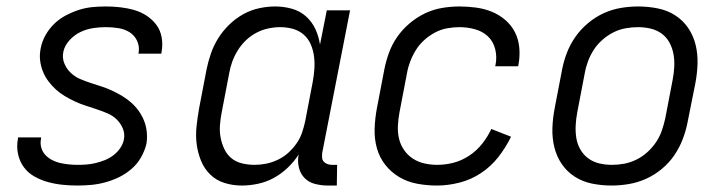

<svg xmlns="http://www.w3.org/2000/svg" viewBox="-20 -562 2240 594"><path d="M219 12Q195 12 172 9.5Q149 7 127.5 1Q106 -5 86.5 -16Q67 -27 54 -44.5Q41 -62 36 -84.5Q31 -107 35 -130L36 -137H107V-133Q104 -119 107.5 -106Q111 -93 119.5 -83.5Q128 -74 140 -67.5Q152 -61 165 -58Q178 -55 192 -53.5Q206 -52 220 -52Q234 -52 247.5 -53Q261 -54 275.5 -57.5Q290 -61 304 -66.5Q318 -72 330 -81Q342 -90 351 -102.5Q360 -115 363 -129Q367 -148 360 -164.5Q353 -181 340.5 -193Q328 -205 311 -212Q294 -219 277.5 -224.5Q261 -230 244 -235.5Q227 -241 211 -248.5Q195 -256 180 -265Q165 -274 152.5 -285.5Q140 -297 129.5 -311Q119 -325 112.5 -341.5Q106 -358 104 -376Q102 -394 106 -413Q110 -434 121 -453.5Q132 -473 148 -488.5Q164 -504 184 -514.5Q204 -525 224.5 -531.5Q245 -538 265.5 -540Q286 -542 307 -542Q330 -542 352 -539.5Q374 -537 395 -531Q416 -525 433.5 -513.5Q451 -502 463.5 -485.5Q476 -469 480 -447Q484 -425 480 -402L479 -396H408L409 -400Q412 -419 404 -436Q396 -453 380.5 -462.5Q365 -472 346 -475Q327 -478 307 -478Q288 -478 268 -475Q248 -472 229 -463Q210 -454 195 -437.5Q180 -421 176 -402Q172 -383 179 -366Q186 -349 198.5 -337Q211 -325 227 -318Q243 -311 260 -305.5Q277 -300 294 -294.5Q311 -289 327 -281.5Q343 -274 358 -265Q373 -256 386 -244.5Q399 -233 409 -219Q419 -205 425.5 -189Q432 -173 434 -154.5Q436 -136 433 -117Q428 -96 416.5 -75.5Q405 -55 387 -39.5Q369 -24 348.5 -14Q328 -4 306 2Q284 8 262.5 10Q241 12 219 12Z M728 12Q700 12 674.5 4Q649 -4 630.5 -22Q612 -40 602 -64.5Q592 -89 588.5 -115.5Q585 -142 588 -170.5Q591 -199 596 -227L619 -347Q624 -372 632.5 -396.5Q641 -421 655 -443.5Q669 -466 689 -485.5Q709 -505 732.5 -518Q756 -531 781.5 -536.5Q807 -542 831 -542Q858 -542 883 -535Q908 -528 926.5 -511.5Q945 -495 955.5 -472.5Q966 -450 970 -424L991 -530H1063L977 -90Q976 -82 976.5 -74.5Q977 -67 981.5 -62Q986 -57 993 -54.5Q1000 -52 1007 -52H1023L1022 12H994Q974 12 954.5 7Q935 2 922 -11.5Q909 -25 904.5 -44.5Q900 -64 904 -84Q890 -62 870 -43Q850 -24 827 -11.5Q804 1 778.5 6.5Q753 12 728 12ZM768 -52Q785 -52 803 -55.5Q821 -59 839 -67.5Q857 -76 871 -88.5Q885 -101 896.5 -117Q908 -133 914 -150.5Q920 -168 924 -186L947 -306Q951 -327 952.5 -347.5Q954 -368 951.5 -387.5Q949 -407 941.5 -424.5Q934 -442 920 -454.5Q906 -467 887 -472.5Q868 -478 847 -478Q829 -478 810 -474Q791 -470 773 -460.5Q755 -451 740.5 -437Q726 -423 715.5 -406Q705 -389 698.5 -371Q692 -353 689 -335L666 -215Q662 -195 660.5 -175Q659 -155 662.5 -136.5Q666 -118 674 -101Q682 -84 696 -72.5Q710 -61 729 -56.5Q748 -52 768 -52Z M1332 12Q1301 12 1271 6.5Q1241 1 1215.5 -14Q1190 -29 1172 -52Q1154 -75 1146 -103.5Q1138 -132 1139 -163.5Q1140 -195 1146 -227L1169 -347Q1174 -373 1183.5 -399Q1193 -425 1209 -448Q1225 -471 1247.5 -490Q1270 -509 1295.5 -521Q1321 -533 1348 -537.5Q1375 -542 1401 -542Q1427 -542 1453 -538.5Q1479 -535 1502 -525.5Q1525 -516 1543.5 -500Q1562 -484 1573 -462.5Q1584 -441 1586.5 -415Q1589 -389 1584 -362L1583 -357H1512L1513 -361Q1518 -386 1512 -410Q1506 -434 1489.5 -449.5Q1473 -465 1449.5 -471.5Q1426 -478 1401 -478Q1383 -478 1363.5 -474.5Q1344 -471 1326 -461.5Q1308 -452 1292.5 -438Q1277 -424 1266.5 -407Q1256 -390 1249 -371.5Q1242 -353 1239 -335L1216 -215Q1212 -194 1211 -173Q1210 -152 1214.5 -133Q1219 -114 1230 -98Q1241 -82 1257 -71.5Q1273 -61 1292.5 -56.5Q1312 -52 1333 -52Q1358 -52 1383 -58.5Q1408 -65 1431 -80Q1454 -95 1471.5 -117Q1489 -139 1500 -163L1561 -139Q1545 -106 1522 -76.5Q1499 -47 1468 -26.5Q1437 -6 1401.5 3Q1366 12 1332 12Z M1872 12Q1841 12 1811.5 6Q1782 0 1758 -15.5Q1734 -31 1718 -54.5Q1702 -78 1695 -106.5Q1688 -135 1689 -165.5Q1690 -196 1696 -227L1719 -347Q1724 -373 1734 -399Q1744 -425 1760.5 -448.5Q1777 -472 1800 -491Q1823 -510 1848.5 -521.5Q1874 -533 1901 -537.5Q1928 -542 1954 -542Q1985 -542 2015 -536Q2045 -530 2069 -514.5Q2093 -499 2109 -475.5Q2125 -452 2132 -423.5Q2139 -395 2138 -364.5Q2137 -334 2131 -303L2107 -183Q2102 -157 2092 -131Q2082 -105 2066 -81.5Q2050 -58 2027 -39Q2004 -20 1978 -8.5Q1952 3 1925 7.5Q1898 12 1872 12ZM1873 -52Q1892 -52 1911 -55.5Q1930 -59 1948.5 -68Q1967 -77 1982.5 -91Q1998 -105 2009.5 -122Q2021 -139 2027.5 -158Q2034 -177 2038 -195L2061 -315Q2065 -336 2066 -356Q2067 -376 2063.5 -395Q2060 -414 2051 -430.5Q2042 -447 2027 -458Q2012 -469 1993 -473.5Q1974 -478 1954 -478Q1935 -478 1915.5 -474.5Q1896 -471 1878 -462Q1860 -453 1844 -439Q1828 -425 1817 -408Q1806 -391 1799 -372Q1792 -353 1789 -335L1766 -215Q1762 -194 1761 -174Q1760 -154 1763 -135Q1766 -116 1775.5 -99.5Q1785 -83 1800 -72Q1815 -61 1834 -56.5Q1853 -52 1873 -52Z"/></svg>

Font: Lode
Style: Italic
Weight: 400
Italic angle: -11°
Monospace: yes
Designer: Belleve Invis
Foundry: Belleve Invis
Version: Version 29.2.0; ttfautohint (v1.8.3)